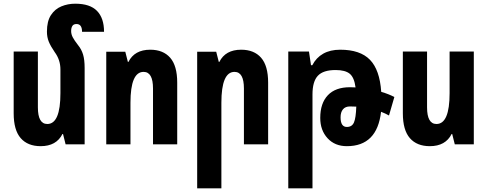

<svg xmlns="http://www.w3.org/2000/svg" viewBox="-20 -781 2639 1039"><path d="M438 -413V0H335L321 -56H318Q285 10 200 10Q130 10 92 -33.5Q54 -77 54 -168V-502H185V-200Q185 -110 236 -110Q307 -110 307 -277V-405Q307 -457 276 -499Q254 -531 244 -555.5Q234 -580 234 -610Q234 -666 255.5 -699Q277 -732 312 -746.5Q347 -761 387 -761Q467 -761 505 -722Q543 -683 543 -609H424Q424 -651 394 -651Q378 -651 371.5 -640.5Q365 -630 365 -613Q365 -596 373.5 -579.5Q382 -563 403 -536Q421 -514 429.5 -486Q438 -458 438 -413Z M555 0V-501H658L672 -446H675Q708 -512 793 -512Q863 -512 901 -468.5Q939 -425 939 -334V0H808V-302Q808 -392 757 -392Q686 -392 686 -225V0Z M1047 238V-501H1150L1164 -446H1167Q1200 -512 1285 -512Q1355 -512 1393 -468.5Q1431 -425 1431 -334V0H1300V-302Q1300 -392 1249 -392Q1178 -392 1178 -225V238Z M1540 238V-502H1652L1663 -428H1670Q1691 -469 1729 -490.5Q1767 -512 1821 -512Q1929 -512 1982 -457.5Q2035 -403 2043 -284Q2084 -272 2114 -256L2085 -156Q2066 -167 2042 -176Q2021 10 1857 10Q1792 10 1752.5 -33Q1713 -76 1713 -143Q1713 -222 1754 -265.5Q1795 -309 1874 -309Q1889 -309 1904 -308Q1897 -362 1872.5 -382Q1848 -402 1796 -402Q1729 -402 1700 -371Q1671 -340 1671 -270V238ZM1823 -146Q1823 -94 1857 -94Q1885 -94 1895.5 -118.5Q1906 -143 1908 -204Q1891 -205 1874 -205Q1849 -205 1836 -189.5Q1823 -174 1823 -146Z M2544 -502V0H2441L2427 -56H2424Q2391 10 2306 10Q2236 10 2198 -33.5Q2160 -77 2160 -168V-502H2291V-200Q2291 -110 2342 -110Q2413 -110 2413 -277V-502Z"/></svg>

Font: Noto Sans Armenian ExtraCondensed
Style: Bold
Weight: 700
Width: 2
Designer: Monotype Design Team
Foundry: Monotype Imaging Inc.
Version: Version 2.008; ttfautohint (v1.8.4.7-5d5b)